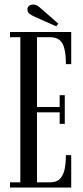

<svg xmlns="http://www.w3.org/2000/svg" viewBox="-20 -844 374 864"><path d="M25 0V-23.5H71.5V-676.5H25V-700H300.5V-555.5H276.5Q276.5 -596 270.2 -623Q264 -650 248.8 -663.2Q233.5 -676.5 206.5 -676.5H146.5V-362.5H248.5V-415.5H271.5V-286.5H248.5V-338.5H146.5V-23.5H205Q232.5 -23.5 247.8 -37.2Q263 -51 269.8 -78.2Q276.5 -105.5 276.5 -146H300.5V0ZM233 -725.5 133 -770Q120 -776 111.8 -782.8Q103.5 -789.5 103.5 -802Q103.5 -811.5 110.5 -817.5Q117.5 -823.5 128.5 -823.5Q138.5 -823.5 145.8 -819.8Q153 -816 159.5 -810L242.5 -737.5Z"/></svg>

Font: Imbue 48pt
Style: Regular
Weight: 400
Designer: Tyler Finck
Foundry: Etcetera Type Company
Version: Version 1.102